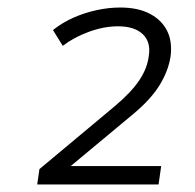

<svg xmlns="http://www.w3.org/2000/svg" viewBox="-20 -729 520 511"><path d="M79 -238 85 -279 285 -446Q329 -483 350.5 -515Q372 -547 376 -580Q382 -617 360 -638Q338 -659 294 -659Q257 -659 217 -644.5Q177 -630 147 -607L121 -649Q146 -669 175.5 -682Q205 -695 237 -702Q269 -709 300 -709Q347 -709 378.5 -692.5Q410 -676 424.5 -647.5Q439 -619 434 -579Q428 -540 404.5 -502Q381 -464 334 -425L167 -286V-287H409L402 -238Z"/></svg>

Font: Nunito Sans 7pt Light
Style: Italic
Weight: 300
Italic angle: -9°
Designer: Vernon Adams
Foundry: Vernon Adams
Version: Version 3.101;gftools[0.9.27]